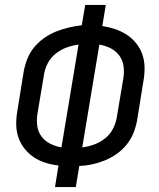

<svg xmlns="http://www.w3.org/2000/svg" viewBox="-20 -755 640 775"><path d="M202 0 216 -87Q189 -90 163.5 -98Q138 -106 117 -120Q96 -134 79.5 -154.5Q63 -175 54.5 -199.5Q46 -224 45.5 -251.5Q45 -279 50 -307L76 -468Q81 -494 91 -519Q101 -544 118.5 -565Q136 -586 159 -602Q182 -618 207 -628Q232 -638 258 -644Q284 -650 310 -653L324 -735H407L393 -650Q419 -646 444.5 -637.5Q470 -629 491.5 -615Q513 -601 529.5 -580.5Q546 -560 554.5 -535.5Q563 -511 563.5 -483.5Q564 -456 559 -428L533 -267Q528 -241 518 -216.5Q508 -192 490.5 -170.5Q473 -149 450 -133Q427 -117 402 -107Q377 -97 351.5 -91.5Q326 -86 300 -85L286 0ZM228 -160 297 -575Q273 -572 249.5 -563.5Q226 -555 206 -539.5Q186 -524 174 -502Q162 -480 158 -456L131 -295Q127 -270 130.5 -246Q134 -222 148 -203.5Q162 -185 183.5 -174.5Q205 -164 228 -160ZM312 -160Q336 -163 359.5 -171.5Q383 -180 403 -195.5Q423 -211 435 -233.5Q447 -256 451 -279L478 -440Q482 -465 478.5 -489Q475 -513 461 -531.5Q447 -550 426 -560.5Q405 -571 381 -575Z"/></svg>

Font: Iosevka Curly Extended
Style: Italic
Weight: 400
Width: 7
Italic angle: -9°
Monospace: yes
Designer: Belleve Invis
Foundry: Belleve Invis
Version: Version 11.1.0; ttfautohint (v1.8.3)